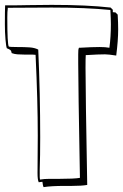

<svg xmlns="http://www.w3.org/2000/svg" viewBox="-21 -736 505 788"><path d="M464 -616Q464 -570 456 -508Q424 -513 410 -513Q383 -513 336 -510H331Q330 -501 330 -457Q330 -362 337 23Q314 27 274 27H245Q189 27 158 32Q155 27 153 10L138 12Q133 3 133 -26L134 -179Q134 -322 125 -511Q117 -512 100 -512Q94 -512 78.5 -512Q63 -512 50.5 -513Q38 -514 27 -518Q26 -520 25.5 -524Q25 -528 21 -531Q17 -534 7 -538Q4 -545 1.5 -574Q-1 -603 -1 -637Q-1 -691 0 -714Q63 -714 95 -715L191 -716Q336 -716 433 -705L442 -696V-686L453 -685L462 -676Q464 -642 464 -616ZM10 -704 11 -702Q9 -689 9 -664Q9 -555 15 -545Q20 -543 46 -543Q81 -543 101 -541.5Q121 -540 135 -533L136 -532Q144 -350 144 -172Q144 -95 142 -39V-9L143 1Q161 -2 182 -2H224Q283 -2 307 -6V-8Q300 -392 300 -477V-513Q300 -533 302 -537L303 -540H306Q358 -543 388 -543Q412 -543 428 -540Q434 -584 434 -636Q434 -657 432 -695Q333 -705 191 -705Z"/></svg>

Font: Londrina Shadow
Style: Regular
Weight: 400
Designer: Marcelo Magalhaes
Foundry: Marcelo Magalhães
Version: Version 1.002